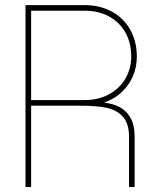

<svg xmlns="http://www.w3.org/2000/svg" viewBox="-20 -748 655 768"><path d="M82 -727.5H319.3Q379.4 -727.5 426.8 -701.9Q474.1 -676.3 500.7 -629.6Q527.3 -583 527.3 -521.5Q527.3 -479.5 511.5 -442.9Q495.6 -406.2 466.6 -379.2Q437.5 -352.1 398.9 -338.9V-336.9Q431.2 -333.5 457.8 -320.1Q484.4 -306.6 501.5 -277.6Q518.6 -248.5 518.6 -200.7V0H496.1V-200.7Q496.1 -255.4 470.2 -282.5Q444.3 -309.6 403.8 -317.4Q363.3 -325.2 300.8 -325.2H104.5V0H82ZM319.3 -347.7Q373 -347.7 415.3 -370.4Q457.5 -393.1 481.2 -432.9Q504.9 -472.7 504.9 -521.5Q504.9 -576.7 481.4 -618.2Q458 -659.7 415.8 -682.4Q373.5 -705.1 319.3 -705.1H104.5V-347.7Z"/></svg>

Font: Intratopia Thin
Style: Regular
Weight: 100
Designer: Rasmus Andersson
Foundry: rsms
Version: Version 3.000;Glyphs 3.2.3 (3260)